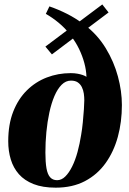

<svg xmlns="http://www.w3.org/2000/svg" viewBox="-20 -852 594 886"><path d="M237 14Q177 14 135 -2.5Q93 -19 67.2 -48.2Q41.5 -77.5 29.8 -116.2Q18 -155 18 -200Q18 -278 41 -336.8Q64 -395.5 104 -435Q144 -474.5 196 -494.5Q248 -514.5 306 -514.5Q323.5 -514.5 337.2 -512Q351 -509.5 361.8 -505.8Q372.5 -502 379 -497.5Q378 -528.5 369.2 -561Q360.5 -593.5 345 -625.8Q329.5 -658 306.5 -687.5L337 -689.5L219.5 -601L189.5 -637L308 -726L301.5 -695Q278.5 -724 250 -747.5Q221.5 -771 191.5 -788L208 -822.5Q250 -808 289.5 -788Q329 -768 362 -743L330.5 -740.5L452 -831.5L481 -794.5L370 -711L371.5 -736.5Q430.5 -691.5 468.2 -629.2Q506 -567 524.2 -499Q542.5 -431 542.5 -367.5Q542.5 -289.5 523.8 -220.8Q505 -152 467.2 -99.2Q429.5 -46.5 372 -16.2Q314.5 14 237 14ZM243.5 -20.5Q264 -20.5 281.2 -37.5Q298.5 -54.5 313 -83.8Q327.5 -113 337.8 -150.8Q348 -188.5 354.5 -230Q359 -255.5 362.2 -287.8Q365.5 -320 367.2 -348Q369 -376 369 -389Q369 -404.5 366.8 -420.2Q364.5 -436 357.8 -449.8Q351 -463.5 339 -471.8Q327 -480 307.5 -480Q283.5 -480 264.5 -461Q245.5 -442 231.2 -408.8Q217 -375.5 207.8 -332.8Q198.5 -290 194 -242.8Q189.5 -195.5 189.5 -148Q189.5 -103.5 194.5 -75.2Q199.5 -47 211.5 -33.8Q223.5 -20.5 243.5 -20.5Z"/></svg>

Font: Merriweather 120pt Black
Style: Italic
Weight: 900
Italic angle: -7.8°
Version: Version 2.101